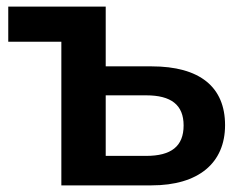

<svg xmlns="http://www.w3.org/2000/svg" viewBox="-20 -559 732 579"><path d="M437 0C578.6 0 658.7 -67.4 658.7 -181.6C658.7 -296.4 583 -358.9 437 -358.9H298.8V-539.1H4.9V-433.1H165V0ZM298.8 -271.5H420.9C496.1 -271.5 533.7 -242.7 533.7 -180.7C533.7 -117.7 496.1 -88.9 420.9 -88.9H298.8Z"/></svg>

Font: Winston SemiBold
Style: Regular
Weight: 600
Designer: Vernon Adams, Kim Jin-seong, David Berlow, Cristiano Sobral
Foundry: The Winston Project Authors
Version: Version 3.004